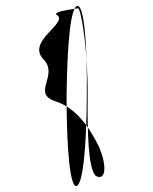

<svg xmlns="http://www.w3.org/2000/svg" viewBox="-20 -626 516 646"><path d="M125 -428C71 -486 202 -545 175 -573C139 -590 270 -599 242 -599C252 -599 276 -466 275 -302C274 -181 276 -62 302 -34C338 -16 339 -70 314 -130C284 -192 238 -264 164 -286C86 -314 180 -373 125 -428ZM204 -302C204 -122 216 0 236 0C258 0 271 -122 272 -301C274 -481 263 -606 241 -606C218 -606 206 -480 204 -302Z"/></svg>

Font: Zinc
Style: Regular
Weight: 400
Version: Version 1